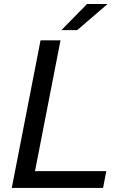

<svg xmlns="http://www.w3.org/2000/svg" viewBox="-20 -928 642 948"><path d="M283.2 -779.3H361.3L511.2 -908.2H409.7ZM38.1 0H488.8L504.9 -83H152.8L278.8 -729H180.2Z"/></svg>

Font: Hack
Style: Oblique
Weight: 400
Italic angle: -12°
Monospace: yes
Designer: Christopher Simpkins
Foundry: Christopher Simpkins
Version: Version 2.010